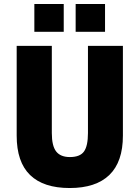

<svg xmlns="http://www.w3.org/2000/svg" viewBox="-20 -936 703 967"><path d="M331 11Q199 11 131.5 -54.5Q64 -120 64 -253V-705H241V-266Q241 -201 263 -173Q285 -145 332 -145Q383 -145 403 -173Q423 -201 423 -266V-705H599V-253Q599 -121 531 -55Q463 11 331 11ZM361 -776V-916H509V-776ZM153 -776V-916H301V-776Z"/></svg>

Font: Nunito Sans 7pt Condensed Black
Style: Regular
Weight: 900
Width: 3
Designer: Vernon Adams
Foundry: Vernon Adams
Version: Version 3.101;gftools[0.9.27]